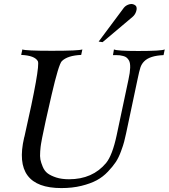

<svg xmlns="http://www.w3.org/2000/svg" viewBox="-20 -945 860 979"><path d="M820 -693 814 -664Q743 -661 715 -632Q702 -619 696 -601Q690 -583 681 -539L623 -265Q617 -239 613 -222.5Q609 -206 597 -173.5Q585 -141 570.5 -119Q556 -97 530.5 -70Q505 -43 473.5 -26Q442 -9 395.5 2.5Q349 14 293 14Q43 14 103 -243Q105 -248 105 -250Q186 -607 173 -633Q157 -662 88 -665L94 -693Q109 -686 244 -686Q382 -686 400 -693L394 -665Q324 -662 295 -633Q279 -616 243.5 -463Q208 -310 195 -243Q191 -221 189 -210Q187 -199 185 -173Q183 -147 186 -131.5Q189 -116 198 -94.5Q207 -73 223 -61Q239 -49 266.5 -40Q294 -31 332 -31Q452 -31 521 -114Q553 -153 575 -256L635 -539Q651 -611 638 -636Q633 -645 626 -651Q619 -657 608 -659.5Q597 -662 591 -663Q585 -664 571.5 -664Q558 -664 556 -664L561 -693Q577 -685 685 -685Q803 -685 820 -693ZM673 -915Q680 -905 674.5 -887.5Q669 -870 656 -859L503 -730L483 -733L612 -906Q623 -919 641 -923.5Q659 -928 673 -915Z"/></svg>

Font: GFS Artemisia
Style: Italic
Weight: 400
Italic angle: -12°
Designer: Takis Katsoulidis and George D. Matthiopoulos
Foundry: George Matthiopoulos and Takis Katsoulidis
Version: Version 1.0